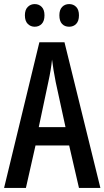

<svg xmlns="http://www.w3.org/2000/svg" viewBox="-20 -921 512 941"><path d="M367 0 319 -208H154L107 0H0L173 -714H296L472 0ZM253 -519Q241 -580 235 -629Q230 -579 217 -520L170 -298H301ZM102 -846Q102 -873 116 -887Q130 -901 150 -901Q171 -901 184.5 -887Q198 -873 198 -846Q198 -818 184.5 -804Q171 -790 150 -790Q130 -790 116 -804Q102 -818 102 -846ZM271 -846Q271 -873 284.5 -887Q298 -901 319 -901Q340 -901 353.5 -887Q367 -873 367 -846Q367 -818 353.5 -804Q340 -790 319 -790Q297 -790 284 -804Q271 -818 271 -846Z"/></svg>

Font: Noto Sans Lao UI ExtCond Med
Style: Regular
Weight: 500
Width: 2
Designer: Monotype Design Team
Foundry: Monotype Imaging Inc.
Version: Version 2.000; ttfautohint (v1.8.4.7-5d5b)